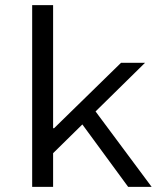

<svg xmlns="http://www.w3.org/2000/svg" viewBox="-20 -732 640 752"><path d="M106 0V-712H188V-230H192L454 -486H548L188 -132V0ZM482 0 292 -259 342 -312 574 0Z"/></svg>

Font: Source Code Pro
Style: Regular
Weight: 400
Monospace: yes
Designer: Paul D. Hunt, Teo Tuominen
Foundry: Adobe Systems Incorporated
Version: Version 1.018;hotconv 1.0.116;makeotfexe 2.5.65601